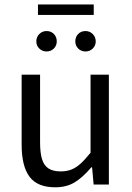

<svg xmlns="http://www.w3.org/2000/svg" viewBox="-20 -816 583 849"><path d="M394.5 -796.4V-750H147.9V-796.4ZM186 -678.7Q205.6 -678.7 218.3 -665.8Q231 -652.8 231 -632.8Q231 -614.3 218 -601.3Q205.1 -588.4 186 -588.4Q167 -588.4 153.8 -601.3Q140.6 -614.3 140.6 -632.8Q140.6 -652.3 153.8 -665.5Q167 -678.7 186 -678.7ZM357.9 -678.7Q377 -678.7 390.1 -665.5Q403.3 -652.3 403.3 -632.8Q403.3 -614.3 390.1 -601.3Q377 -588.4 357.9 -588.4Q338.9 -588.4 325.9 -601.3Q313 -614.3 313 -632.8Q313 -652.8 325.7 -665.8Q338.4 -678.7 357.9 -678.7ZM157.2 -485.8V-187Q157.2 -140.1 165.8 -112.3Q174.3 -84.5 194.1 -71.3Q213.9 -58.1 248.5 -58.1Q275.9 -58.1 296.6 -66.7Q317.4 -75.2 336.4 -92.5Q355.5 -109.9 380.4 -140.6V-485.8H461.4V0H394L387.2 -76.2H383.8Q346.2 -31.7 310.3 -9.8Q274.4 12.2 224.1 12.2Q145.5 12.2 110.6 -34.4Q75.7 -81.1 75.7 -176.3V-485.8Z"/></svg>

Font: Varta
Style: Regular
Weight: 400
Designer: Joana Correia, Viktoriya Grabowska, Eben Sorkin
Foundry: Sorkin Type
Version: Version 1.003; ttfautohint (v1.3) -l 8 -r 24 -G 200 -x 12 -H